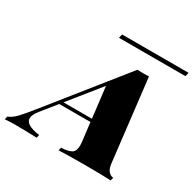

<svg xmlns="http://www.w3.org/2000/svg" viewBox="-258 -913 1089 1081"><g transform="rotate(30 286.5 -372.0)"><path d="M597 -20 592 0Q534 -3 423 -3Q307 -3 253 0L258 -20Q305 -22 325 -35Q345 -48 345 -84Q345 -97 344 -104L329 -228H126L48 -131Q22 -99 22 -75Q22 -33 115 -20L111 0Q22 -3 -31 -3Q-65 -3 -96 0L-92 -20Q-64 -32 -41.5 -55Q-19 -78 30 -139L411 -615Q424 -614 449 -614Q474 -614 486 -615L548 -84Q552 -51 566 -36Q580 -21 597 -20ZM327 -248 303 -448 142 -248ZM663 -719H231L237 -744H669Z"/></g></svg>

Font: Playfair Display SC Black
Style: Italic
Weight: 900
Italic angle: -14°
Designer: Claus Eggers Sørensen
Foundry: Claus Eggers Sørensen
Version: Version 1.200; ttfautohint (v1.6)